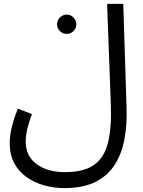

<svg xmlns="http://www.w3.org/2000/svg" viewBox="-20 -734 735 986"><path d="M30 1Q30 -35 40 -79Q50 -123 72 -176L144 -148Q128 -106 120 -71Q112 -36 112 -6Q112 67 167.5 108.5Q223 150 313 150Q411 150 463.5 112.5Q516 75 535 -2.5Q554 -80 549 -201L530 -714H613L630 -180Q633 -96 619.5 -21.5Q606 53 570.5 110Q535 167 471.5 199.5Q408 232 310 232Q257 232 207 218Q157 204 117 176Q77 148 53.5 104.5Q30 61 30 1ZM323 -560Q302 -560 287.5 -574.5Q273 -589 273 -609Q273 -629 287.5 -644Q302 -659 323 -659Q343 -659 357.5 -644Q372 -629 372 -609Q372 -589 357.5 -574.5Q343 -560 323 -560Z"/></svg>

Font: Noto IKEA Arabic
Style: Regular
Weight: 400
Designer: Monotype Design Team
Foundry: Monotype Imaging Inc.
Version: Version 1.200